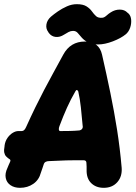

<svg xmlns="http://www.w3.org/2000/svg" viewBox="-37 -885 650 920"><path d="M59 15Q32 15 13.5 2.5Q-5 -10 -9.5 -32Q-14 -54 -1 -81Q1 -87 5 -95.5Q9 -104 12 -111Q13 -115 13 -117Q13 -119 11 -120Q11 -121 9.5 -122Q8 -123 6 -124Q-1 -129 -7.5 -135.5Q-14 -142 -16.5 -153.5Q-19 -165 -15 -186V-188Q-12 -209 -1 -224.5Q10 -240 24 -248.5Q38 -257 51 -257H67Q74 -257 79 -262Q84 -267 88 -276Q111 -327 132 -370Q153 -413 174 -453Q195 -493 217.5 -534Q240 -575 266 -623Q300 -686 370 -686Q438 -686 452 -623Q473 -531 491.5 -441.5Q510 -352 524 -263Q538 -174 546 -81Q549 -39 525 -12Q501 15 460 15Q423 15 400 -7.5Q377 -30 378 -71Q378 -79 378 -86.5Q378 -94 377 -106Q376 -117 364 -117Q337 -117 317.5 -117Q298 -117 281 -116.5Q264 -116 244.5 -115Q225 -114 197 -113Q190 -113 183 -110Q176 -107 173 -99Q170 -88 166.5 -79.5Q163 -71 159 -58Q150 -23 122.5 -4Q95 15 59 15ZM252 -257Q276 -257 298 -257.5Q320 -258 343 -260Q353 -262 357 -268.5Q361 -275 359 -283Q355 -329 350.5 -370.5Q346 -412 338 -447Q336 -452 332 -453.5Q328 -455 324 -447Q302 -409 284 -369Q266 -329 248 -281Q244 -271 245 -264Q246 -257 252 -257ZM194 -732Q182 -748 185.5 -768.5Q189 -789 207 -805Q221 -817 240.5 -830.5Q260 -844 283.5 -854.5Q307 -865 331 -865Q361 -865 377.5 -854.5Q394 -844 403.5 -830.5Q413 -817 423.5 -807.5Q434 -798 454 -800Q463 -801 473.5 -810.5Q484 -820 494 -826Q514 -839 537 -839Q560 -839 574 -824L579 -820Q590 -809 591.5 -790Q593 -771 586.5 -752Q580 -733 566 -721Q543 -702 504 -687Q465 -672 433 -672Q402 -672 384 -682Q366 -692 355 -704.5Q344 -717 335.5 -727Q327 -737 313 -737Q302 -737 291.5 -731.5Q281 -726 270 -719Q250 -706 230 -708Q210 -710 197 -727Z"/></svg>

Font: Winky Sans
Style: Bold Italic
Weight: 700
Italic angle: -8.97852°
Designer: Simon Atzbach
Foundry: typofactur
Version: Version 1.205